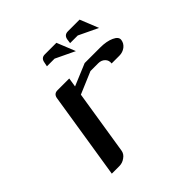

<svg xmlns="http://www.w3.org/2000/svg" viewBox="-124 -519 615 615"><g transform="rotate(-45 184.0 -211.0)"><path d="M43.9 0 90.8 -295.9Q93.8 -312 109.9 -312H163.1L158.2 -280.8L232.9 -312H303.2Q332 -312 351.1 -303.2Q370.6 -294.4 368.2 -280.8Q366.2 -267.6 355 -258.8Q343.3 -250 328.1 -250H293Q294.9 -263.2 286.1 -272Q277.3 -280.8 263.2 -280.8H228L152.8 -249L118.2 -30.8Q116.2 -17.1 104 -8.8Q92.3 0 78.1 0ZM140.1 -390.1 143.1 -404.8Q146 -421.9 162.1 -421.9H214.8L240.2 -358.9L174.8 -390.1ZM245.1 -390.1 247.1 -404.8Q250 -421.9 267.1 -421.9H319.8L345.2 -358.9L279.8 -390.1Z"/></g></svg>

Font: Hhenum
Style: Italic
Weight: 400
Designer: T. Christopher White
Version: Version 1.0